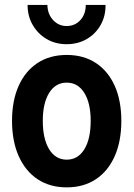

<svg xmlns="http://www.w3.org/2000/svg" viewBox="-20 -768 553 795"><path d="M256.3 7.8Q186.5 7.8 135.7 -25.9Q85 -59.6 57.4 -121.6Q29.8 -183.6 29.8 -267.6Q29.8 -351.6 57.4 -412.8Q85 -474.1 135.7 -507.3Q186.5 -540.5 256.3 -540.5Q326.2 -540.5 377 -507.1Q427.7 -473.6 455.1 -412.4Q482.4 -351.1 482.4 -267.6Q482.4 -183.6 455.1 -121.6Q427.7 -59.6 377 -25.9Q326.2 7.8 256.3 7.8ZM256.3 -106.9Q302.7 -106.9 329.1 -149.7Q355.5 -192.4 355.5 -267.6Q355.5 -340.8 329.1 -383.3Q302.7 -425.8 256.3 -425.8Q210 -425.8 183.6 -383.5Q157.2 -341.3 157.2 -267.6Q157.2 -192.9 183.6 -149.9Q210 -106.9 256.3 -106.9ZM255.9 -585Q209.5 -585 173.1 -606.4Q136.7 -627.9 115.5 -664.6Q94.2 -701.2 94.2 -747.6H176.3Q176.8 -710 199.7 -685.1Q222.7 -660.2 255.9 -660.2Q290.5 -660.2 313 -685.1Q335.4 -710 335 -747.6H417Q417.5 -701.2 396.7 -664.6Q376 -627.9 339.4 -606.4Q302.7 -585 255.9 -585Z"/></svg>

Font: Reddit Sans Condensed
Style: Bold
Weight: 700
Designer: Stephen Hutchings
Foundry: Reddit
Version: Version 1.014